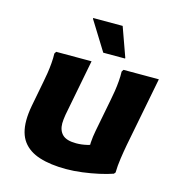

<svg xmlns="http://www.w3.org/2000/svg" viewBox="-113 -859 900 969"><g transform="rotate(15 337.0 -374.0)"><path d="M62 -174Q62 -191.1 64 -210.7Q66 -230.2 70 -251.6L95.2 -382.8Q99.9 -405.6 104 -432.1Q108.1 -458.6 110.3 -485.5Q112.6 -512.4 111.6 -536L118.4 -546.8H303.2L246 -251.6Q243.7 -238.4 242.6 -226.7Q241.4 -215 241.4 -206.2Q241.4 -169 262.9 -147.9Q284.4 -126.8 334.8 -126.8Q363.6 -126.8 392.8 -133.9Q421.9 -140.9 445.6 -150.8L406 -96Q403.9 -120 405.7 -150.6Q407.6 -181.1 414 -213.6L446.8 -382.8Q451.5 -405.6 455.6 -432.1Q459.7 -458.6 461.9 -485.5Q464.2 -512.4 463.2 -536L470 -546.8H654.8L584.4 -185.6Q577.7 -150 572 -110.7Q566.2 -71.4 565.6 -36L558.8 -28Q528.8 -17.4 487.9 -8.4Q447 0.6 402.9 6.3Q358.8 12 318.8 12Q237.2 12 179.8 -6.3Q122.3 -24.5 92.1 -65.2Q62 -105.8 62 -174ZM349 -604 254.6 -756V-760H408.6L463 -608V-604Z"/></g></svg>

Font: Kufam
Style: Italic
Weight: 400
Italic angle: -11°
Designer: Artur Schmal
Foundry: Original Type
Version: Version 1.301; ttfautohint (v1.8.3)